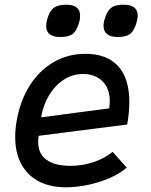

<svg xmlns="http://www.w3.org/2000/svg" viewBox="-20 -787 640 815"><path d="M44.5 -205Q44.5 -242 51.5 -278.5Q66.5 -361 106.5 -424.2Q146.5 -487.5 207.2 -523Q268 -558.5 343 -558.5Q433.5 -558.5 481.2 -506.5Q529 -454.5 529 -353.5Q529 -310.5 520 -258.5L144 -210.5Q142 -198.5 142 -184.5Q142 -134.5 177.2 -108.8Q212.5 -83 280 -83Q332 -83 380 -100Q428 -117 458 -142.5L518 -75.5Q472 -36.5 399.5 -14.2Q327 8 258.5 8Q193 8 145 -17Q97 -42 70.8 -89.8Q44.5 -137.5 44.5 -205ZM446 -358.5Q446 -394.5 431.5 -420.2Q417 -446 391.5 -459.5Q366 -473 333 -473Q288 -473 250.5 -448.5Q213 -424 188 -382.2Q163 -340.5 154.5 -289L443.5 -327Q446 -341 446 -358.5ZM176 -676.5Q176 -692.5 182.5 -712Q192.5 -744 210.5 -755.5Q228.5 -767 261.5 -767Q320 -767 320 -720Q320 -703.5 313.5 -684Q303 -652.5 286.2 -641.2Q269.5 -630 236 -630Q176 -630 176 -676.5ZM419.5 -677.5Q419.5 -692.5 426 -711.5Q433.5 -734 443.5 -745.8Q453.5 -757.5 468 -762.2Q482.5 -767 505.5 -767Q534 -767 549.2 -755.5Q564.5 -744 564.5 -720.5Q564.5 -706.5 557.5 -684.5Q547 -653 530.2 -641.5Q513.5 -630 479.5 -630Q450 -630 434.8 -642Q419.5 -654 419.5 -677.5Z"/></svg>

Font: JuliaMono Medium
Style: Italic
Weight: 500
Italic angle: -9°
Monospace: yes
Designer: cormullion
Foundry: corm
Version: Version 0.054; ttfautohint (v1.8.4)